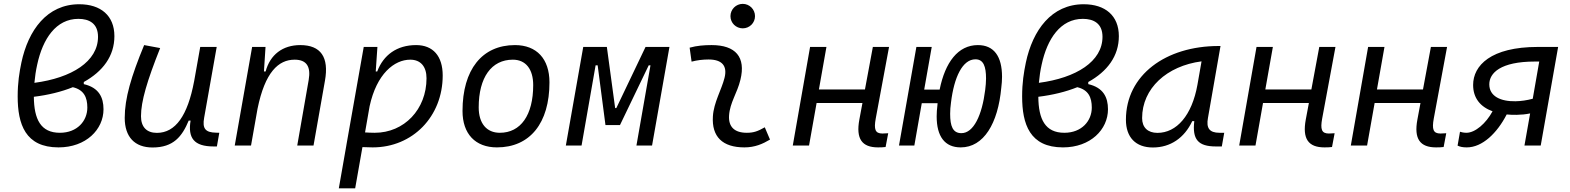

<svg xmlns="http://www.w3.org/2000/svg" viewBox="-20 -764 8243 1008"><path d="M419.9 -333.5C519.5 -388.7 580.6 -469.2 580.6 -574.2C580.6 -682.1 508.8 -741.7 396 -741.7C226.6 -741.7 128.4 -605.5 92.3 -435.5C81.5 -383.3 72.8 -330.1 72.8 -257.8C72.8 -112.3 112.8 9.8 287.1 9.8C431.6 9.8 523.4 -84 523.4 -190.4C523.4 -252.9 499 -304.2 419.9 -322.3ZM160.6 -329.1C163.6 -361.8 168.5 -394.5 175.3 -424.8C204.6 -561 274.4 -665 391.6 -665C447.3 -665 494.6 -641.6 494.6 -570.8C494.6 -441.4 356.9 -355 160.6 -329.1ZM362.3 -306.2C420.9 -292.5 438.5 -252.4 438.5 -199.2C438.5 -128.9 385.3 -66.9 294.4 -66.9C193.8 -66.9 158.7 -137.7 157.7 -255.9C233.4 -265.1 302.7 -282.2 362.3 -306.2Z M780.8 10.3C890.6 10.3 936 -47.4 970.7 -130.9H980.5C965.8 -40 997.6 4.9 1101.6 4.9H1118.7L1131.3 -66.9L1114.7 -67.4C1057.6 -68.4 1041.5 -89.4 1051.8 -146L1117.7 -517.6H1031.2L999 -336.4V-336.9C965.3 -157.2 901.4 -66.4 803.7 -66.4C750 -66.4 720.2 -97.2 720.2 -153.8C720.2 -231.9 752 -338.9 820.8 -511.7L736.8 -527.3C668.5 -362.3 634.8 -248 634.8 -145C634.8 -45.4 687 10.3 780.8 10.3Z M1212.4 0H1297.9L1332 -192.9C1371.1 -384.8 1441.4 -450.7 1526.9 -450.7C1589.4 -450.7 1612.8 -414.6 1600.6 -344.2L1540.5 0H1626L1686 -340.3C1708 -463.4 1664.6 -527.3 1556.2 -527.3C1464.4 -527.3 1397.9 -477.1 1374.5 -388.7H1365.7L1374 -517.6H1303.7Z M1844.7 224.6 1882.8 8.3C1900.9 9.3 1918.5 9.8 1936.5 9.8C2146.5 9.8 2304.2 -152.3 2304.2 -367.7C2304.2 -469.7 2253.4 -527.3 2164.6 -527.3C2063.5 -527.3 1992.7 -475.1 1960.4 -388.7H1952.6L1961.4 -517.6H1889.6L1798.3 -1V-0.5C1798.3 -0.5 1798.3 -0.5 1798.3 -0.5L1758.8 224.6ZM1896.5 -68.8 1920.4 -206.1C1957.5 -377 2050.3 -450.7 2133.8 -450.7C2188 -450.7 2219.2 -415 2219.2 -353C2219.2 -189.9 2102.1 -66.9 1947.3 -66.9C1928.7 -66.9 1911.6 -67.9 1896.5 -68.8Z M2588.9 9.8C2762.2 9.8 2864.7 -117.2 2864.7 -331.5C2864.7 -455.1 2797.4 -527.3 2683.6 -527.3C2510.7 -527.3 2408.2 -398.4 2408.2 -181.2C2408.2 -61 2475.6 9.8 2588.9 9.8ZM2604 -66.9C2534.7 -66.9 2493.2 -116.2 2493.2 -200.2C2493.2 -357.4 2560.1 -450.7 2672.4 -450.7C2740.2 -450.7 2779.3 -400.9 2779.3 -317.4C2779.3 -159.7 2713.9 -66.9 2604 -66.9Z M2950.7 0H3033.2L3106.9 -420.9H3117.7L3158.7 -107.4H3234.9L3385.7 -420.9H3395L3321.3 0H3403.3L3494.6 -517.6H3369.1L3215.8 -196.8H3209.5L3166 -517.6H3042Z M3995.1 -95.7C3958.5 -74.7 3936 -66.9 3900.9 -66.9C3835.9 -66.9 3803.7 -98.1 3807.6 -157.7C3812 -225.6 3850.6 -275.4 3867.2 -345.2C3896.5 -464.4 3842.3 -527.3 3715.8 -527.3C3677.2 -527.3 3638.7 -524.4 3600.6 -513.7L3610.8 -440.4C3640.6 -448.2 3670.4 -451.7 3700.2 -451.7C3770.5 -451.7 3799.8 -418.5 3783.7 -355C3768.6 -293.9 3727.1 -226.1 3722.7 -153.3C3715.8 -46.4 3772.9 9.8 3888.2 9.8C3943.4 9.8 3983.9 -8.3 4022.5 -31.2ZM3879.4 -615.2C3915 -615.2 3943.8 -643.6 3943.8 -679.2C3943.8 -714.8 3915 -743.7 3879.4 -743.7C3843.8 -743.7 3814.9 -714.8 3814.9 -679.2C3814.9 -643.6 3843.8 -615.2 3879.4 -615.2Z M4142.1 0H4227.5L4267.1 -223.1H4507.8L4491.7 -136.7C4472.7 -35.2 4504.9 9.8 4589.8 9.8C4605 9.8 4617.7 9.3 4629.4 7.8L4643.1 -64.5C4632.3 -63.5 4622.6 -63 4612.8 -63C4574.2 -63 4567.4 -85.4 4577.6 -141.6L4647.5 -517.6H4562.5L4521 -294.4H4279.3L4318.8 -517.6H4232.9Z M5023.9 9.8C5144 9.8 5219.7 -115.2 5236.8 -304.2C5239.3 -323.2 5240.7 -342.3 5240.7 -360.8C5240.7 -468.3 5198.2 -527.3 5113.8 -527.3C5009.8 -527.3 4941.9 -437 4913.1 -293.5H4832L4871.6 -517.6H4791L4699.7 0H4780.3L4819.3 -222.2H4902.3C4901.9 -218.3 4901.9 -214.8 4901.4 -210.9C4898.9 -191.9 4897.5 -171.9 4897.5 -152.8C4897.5 -47.9 4939.9 9.8 5023.9 9.8ZM5027.3 -64.9C4981.9 -64.9 4968.3 -102.1 4968.3 -166.5C4968.3 -184.6 4969.7 -205.1 4972.7 -225.6C4988.8 -358.9 5033.2 -452.6 5101.1 -452.6C5143.1 -452.6 5156.7 -415.5 5156.7 -351.6C5156.7 -333 5154.8 -312.5 5152.3 -292C5135.7 -158.7 5091.3 -64.9 5027.3 -64.9Z M5693.4 -333.5C5793 -388.7 5854 -469.2 5854 -574.2C5854 -682.1 5782.2 -741.7 5669.4 -741.7C5500 -741.7 5401.9 -605.5 5365.7 -435.5C5355 -383.3 5346.2 -330.1 5346.2 -257.8C5346.2 -112.3 5386.2 9.8 5560.5 9.8C5705.1 9.8 5796.9 -84 5796.9 -190.4C5796.9 -252.9 5772.5 -304.2 5693.4 -322.3ZM5434.1 -329.1C5437 -361.8 5441.9 -394.5 5448.7 -424.8C5478 -561 5547.9 -665 5665 -665C5720.7 -665 5768.1 -641.6 5768.1 -570.8C5768.1 -441.4 5630.4 -355 5434.1 -329.1ZM5635.7 -306.2C5694.3 -292.5 5711.9 -252.4 5711.9 -199.2C5711.9 -128.9 5658.7 -66.9 5567.9 -66.9C5467.3 -66.9 5432.1 -137.7 5431.2 -255.9C5506.8 -265.1 5576.2 -282.2 5635.7 -306.2Z M6032.7 10.3C6124.5 10.3 6197.8 -39.6 6239.3 -127.9H6250C6238.8 -32.2 6269.5 4.9 6363.8 4.9H6394.5L6407.2 -66.9H6382.3C6328.6 -66.9 6312 -92.3 6321.8 -145L6387.7 -522.5H6378.4C6100.1 -522.5 5891.1 -370.1 5891.1 -135.3C5891.1 -43 5942.4 10.3 6032.7 10.3ZM6056.6 -66.4C6005.9 -66.4 5976.1 -94.7 5976.1 -144C5976.1 -299.8 6105.5 -418 6288.1 -441.9L6266.6 -319.3C6237.8 -157.7 6157.2 -66.4 6056.6 -66.4Z M6485.8 0H6571.3L6610.8 -223.1H6851.6L6835.4 -136.7C6816.4 -35.2 6848.6 9.8 6933.6 9.8C6948.7 9.8 6961.4 9.3 6973.1 7.8L6986.8 -64.5C6976.1 -63.5 6966.3 -63 6956.5 -63C6918 -63 6911.1 -85.4 6921.4 -141.6L6991.2 -517.6H6906.2L6864.7 -294.4H6623L6662.6 -517.6H6576.7Z M7071.8 0H7157.2L7196.8 -223.1H7437.5L7421.4 -136.7C7402.3 -35.2 7434.6 9.8 7519.5 9.8C7534.7 9.8 7547.4 9.3 7559.1 7.8L7572.8 -64.5C7562 -63.5 7552.2 -63 7542.5 -63C7503.9 -63 7497.1 -85.4 7507.3 -141.6L7577.1 -517.6H7492.2L7450.7 -294.4H7209L7248.5 -517.6H7162.6Z M7941.9 -161.1C7967.3 -161.6 7988.8 -163.6 8013.2 -168.5L7983.4 0H8068.8L8160.2 -517.6H8053.7C7806.6 -517.6 7713.9 -419.9 7713.9 -317.9C7713.9 -249.5 7751.5 -203.1 7815.9 -179.7C7781.2 -115.7 7724.6 -66.9 7678.7 -66.9C7665.5 -66.9 7651.9 -69.8 7645 -72.3L7632.3 0.5C7645.5 6.8 7659.2 9.8 7680.7 9.8C7762.7 9.8 7839.8 -65.4 7890.1 -163.1C7906.7 -161.6 7923.8 -160.6 7941.9 -161.1ZM8026.9 -245.6C7996.1 -237.3 7965.3 -232.9 7936.5 -232.4C7859.4 -231 7798.8 -257.8 7798.8 -321.3C7798.8 -380.4 7857.4 -440.9 8038.6 -440.9H8061Z"/></svg>

Font: Cascadia Code PL SemiLight
Style: Italic
Weight: 350
Italic angle: -10°
Monospace: yes
Designer: Aaron Bell
Foundry: Saja Typeworks
Version: Version 2404.023